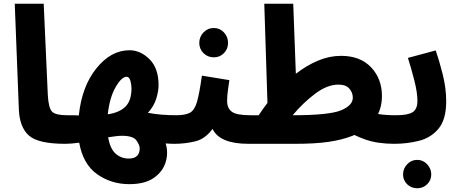

<svg xmlns="http://www.w3.org/2000/svg" viewBox="-20 -765 2461 1028"><path d="M329 5Q373 5 396 -16.5Q419 -38 419 -73Q419 -104 400.5 -126Q382 -148 339 -148Q279 -148 259.5 -166.5Q240 -185 236 -256L214 -745H59L81 -178Q85 -84 134.5 -39.5Q184 5 329 5Z M914 5Q958 5 981 -16.5Q1004 -38 1004 -73Q1004 -104 985 -126Q966 -148 924 -148Q886 -148 847 -151Q808 -154 772 -161Q804 -196 816.5 -236.5Q829 -277 829 -309Q829 -400 780.5 -448Q732 -496 673 -496Q574 -496 496 -399Q418 -302 402 -147Q384 -148 367.5 -148Q351 -148 340 -148L330 5Q360 5 404 -1Q425 115 500.5 168Q576 221 672 221Q757 221 805 186.5Q853 152 867.5 101.5Q882 51 867 3Q893 5 914 5ZM658 -354Q672 -354 678 -333Q684 -312 684 -292Q684 -226 651.5 -194Q619 -162 557 -153Q567 -243 599 -298.5Q631 -354 658 -354ZM632 -38Q693 -38 710.5 -13Q728 12 728 29Q728 84 669 84Q630 84 600 58.5Q570 33 559 -30Q580 -33 598.5 -35.5Q617 -38 632 -38Z M1399 -73Q1399 -104 1380.5 -126Q1362 -148 1320 -148Q1246 -148 1221 -167Q1196 -186 1196 -224Q1196 -252 1200.5 -283Q1205 -314 1208 -336L1061 -360Q1048 -266 1035 -220.5Q1022 -175 997 -161.5Q972 -148 924 -148L914 5Q970 5 1024.5 -8Q1079 -21 1118 -75Q1156 5 1310 5Q1354 5 1376.5 -16.5Q1399 -38 1399 -73ZM1125 -458Q1157 -458 1179 -480.5Q1201 -503 1201 -535Q1201 -568 1179 -591.5Q1157 -615 1125 -615Q1092 -615 1069.5 -591.5Q1047 -568 1047 -535Q1047 -503 1069.5 -480.5Q1092 -458 1125 -458Z M1865 -37Q1950 -71 1987.5 -125.5Q2025 -180 2025 -251Q2025 -343 1967 -404.5Q1909 -466 1806 -466Q1744 -466 1683 -440.5Q1622 -415 1564 -370L1550 -745H1395L1412 -214Q1388 -183 1365 -148H1320L1310 5H1561Q1668 5 1739.5 -5.5Q1811 -16 1865 -37ZM1792 -312Q1832 -312 1850.5 -290.5Q1869 -269 1869 -242Q1869 -200 1805 -174Q1741 -148 1548 -148H1547Q1602 -214 1667 -263Q1732 -312 1792 -312ZM2091 5Q2135 5 2158 -16.5Q2181 -38 2181 -73Q2181 -104 2162.5 -126Q2144 -148 2101 -148Q2043 -148 2005 -154.5Q1967 -161 1930 -177L1838 -68Q1872 -40 1937.5 -17.5Q2003 5 2091 5Z M2091 5Q2159 5 2223 -11Q2287 -27 2328 -76Q2369 -125 2369 -223Q2369 -294 2350 -368.5Q2331 -443 2313 -495L2164 -455Q2181 -402 2198 -336Q2215 -270 2215 -225Q2215 -181 2189.5 -164.5Q2164 -148 2101 -148ZM2214 243Q2245 243 2267 221.5Q2289 200 2289 169Q2289 138 2267 114.5Q2245 91 2214 91Q2182 91 2160 114.5Q2138 138 2138 169Q2138 200 2160 221.5Q2182 243 2214 243Z"/></svg>

Font: Noto Sans Arabic Extra
Style: Regular
Weight: 800
Designer: Nadine Chahine - Monotype Design Team
Foundry: Monotype Imaging Inc.
Version: Version 1.902